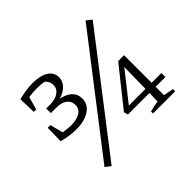

<svg xmlns="http://www.w3.org/2000/svg" viewBox="-158 -839 1083 1083"><g transform="rotate(-45 383.0 -297.5)"><path d="M64 -363H85L106 -285Q141 -279 167 -279Q212 -279 239 -295.5Q266 -312 266 -344Q266 -374 243 -391.5Q220 -409 179 -409H135V-446H167Q207 -446 232.5 -463.5Q258 -481 258 -512Q258 -537 237 -558Q213 -564 181 -564Q149 -564 113 -559L91 -482H72L69 -586Q97 -593 126 -597.5Q155 -602 181 -602Q241 -602 276 -580.5Q311 -559 311 -519Q311 -489 289 -465.5Q267 -442 228 -431Q272 -422 295.5 -399.5Q319 -377 319 -342Q319 -295 278 -268.5Q237 -242 172 -242Q120 -242 62 -258ZM166 45 134 20 643 -640 675 -615ZM541 0V-16Q575 -25 607 -30L609 -96H437L430 -121L611 -348H658V-128H736V-96H658V-29L718 -18V0ZM476 -128H609L612 -300Z"/></g></svg>

Font: Piazzolla Light
Style: Regular
Weight: 300
Designer: Juan Pablo del Peral
Foundry: Huerta Tipografica
Version: Version 1.330